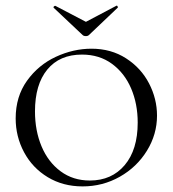

<svg xmlns="http://www.w3.org/2000/svg" viewBox="-20 -654 617 686"><path d="M36 -231Q36 -309 76.5 -365.5Q117 -422 179.5 -451Q242 -480 307 -480Q377 -480 430.5 -445.5Q484 -411 512.5 -356Q541 -301 541 -241Q541 -174 505 -115.5Q469 -57 408 -22.5Q347 12 275 12Q205 12 150.5 -21Q96 -54 66 -110Q36 -166 36 -231ZM472 -216Q472 -283 448.5 -338Q425 -393 380 -426Q335 -459 273 -459Q193 -459 149 -405.5Q105 -352 105 -256Q105 -187 128.5 -131Q152 -75 196.5 -42Q241 -9 301 -9Q379 -9 425.5 -64Q472 -119 472 -216ZM171 -628Q171 -630 174 -632Q177 -634 178 -633L287 -576L395 -633L397 -634Q399 -634 400.5 -630.5Q402 -627 400 -626L298 -529Q294 -525 287 -525Q279 -525 275 -529L172 -626Z"/></svg>

Font: Cormorant SC
Style: Regular
Weight: 400
Designer: Christian Thalmann (Catharsis Fonts)
Foundry: Catharsis Fonts
Version: Version 4.000